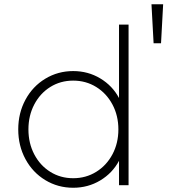

<svg xmlns="http://www.w3.org/2000/svg" viewBox="-20 -873 807 905"><path d="M66 -263Q66 -340 100 -403Q134 -466 193.5 -502Q253 -538 325 -538Q395 -538 452.5 -503.5Q510 -469 541 -411V-757H586V0H541V-115Q510 -57 452.5 -22.5Q395 12 325 12Q253 12 193.5 -24Q134 -60 100 -123Q66 -186 66 -263ZM325 -33Q385 -33 433.5 -63Q482 -93 510 -145.5Q538 -198 538 -263Q538 -328 510 -380.5Q482 -433 433.5 -463Q385 -493 325 -493Q265 -493 217 -463Q169 -433 141.5 -380.5Q114 -328 114 -263Q114 -198 141.5 -145.5Q169 -93 217 -63Q265 -33 325 -33ZM694 -853H749L739 -669H704Z"/></svg>

Font: Eudoxus Sans ExtraLight
Style: Regular
Weight: 200
Designer: Stijn de Vries
Foundry: tokotype
Version: Version 2.005